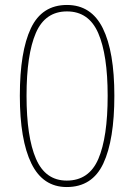

<svg xmlns="http://www.w3.org/2000/svg" viewBox="-20 -744 540 774"><path d="M249 10Q153 10 106.5 -85Q60 -180 60 -358Q60 -536 104.5 -630Q149 -724 250 -724Q348 -724 394.5 -630Q441 -536 441 -358Q441 -180 396.5 -85Q352 10 249 10ZM249 -16Q339 -16 376.5 -103.5Q414 -191 414 -358Q414 -523 376 -610.5Q338 -698 250 -698Q162 -698 124.5 -611Q87 -524 87 -358Q87 -192 125 -104Q163 -16 249 -16Z"/></svg>

Font: Noto Sans Devanagari UI SemiCondensed Thin
Style: Regular
Weight: 100
Width: 4
Designer: Jelle Bosma - Monotype Design Team
Foundry: Monotype Imaging Inc.
Version: Version 2.004